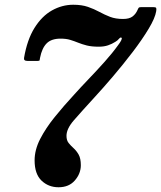

<svg xmlns="http://www.w3.org/2000/svg" viewBox="-20 -780 680 810"><path d="M81.5 -536Q94.5 -612.5 125.5 -662.2Q156.5 -712 199.2 -736Q242 -760 289 -760Q325 -760 351 -751Q377 -742 399 -730Q421 -718 444.2 -709Q467.5 -700 499 -700Q525.5 -700 539.2 -710.5Q553 -721 560.5 -738.5Q563 -744.5 565.2 -747.2Q567.5 -750 576.5 -750H626Q637 -750 638.8 -746.5Q640.5 -743 639 -733Q634.5 -704 607.2 -658.8Q580 -613.5 540 -561Q500 -508.5 456.8 -457.8Q413.5 -407 377 -367.5Q322 -307.5 291.2 -272Q260.5 -236.5 260.5 -207Q260.5 -188 269.5 -176.8Q278.5 -165.5 290.5 -154.8Q302.5 -144 311.8 -127.8Q321 -111.5 321 -83Q321 -48 296 -19Q271 10 227 10Q184.5 10 155.2 -18Q126 -46 126 -103.5Q126 -148 149.5 -193.8Q173 -239.5 211 -286.5Q249 -333.5 293 -381Q318.5 -409.5 353.2 -445.8Q388 -482 421.5 -519.5Q455 -557 477.5 -588.5Q486 -599.5 490.8 -608.5Q495.5 -617.5 493 -620.5Q489 -624.5 482.2 -616.5Q475.5 -608.5 466.5 -603.5Q452.5 -594.5 435.8 -588.8Q419 -583 396.5 -583Q366.5 -583 346 -588.2Q325.5 -593.5 309.5 -600Q293.5 -606.5 276.2 -611.8Q259 -617 235.5 -617Q196.5 -617 176.8 -597Q157 -577 149 -536.5Q147.5 -529.5 147.2 -526.2Q147 -523 139 -523H96Q79 -523 81.5 -536Z"/></svg>

Font: Besley*
Style: Bold Italic
Weight: 700
Italic angle: -13°
Designer: Owen Earl
Foundry: indestructible type*
Version: Version 2.000; ttfautohint (v1.8.3)